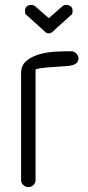

<svg xmlns="http://www.w3.org/2000/svg" viewBox="-20 -763 360 783"><path d="M125 -29Q125 -17 116.5 -8.5Q108 0 95 0Q84 0 75 -8.5Q66 -17 66 -29V-464Q66 -497 88 -515Q110 -533 142 -542Q174 -551 209 -552.5Q244 -554 271 -554Q282 -554 291 -545Q300 -536 300 -525Q300 -513 293 -506.5Q286 -500 274 -497Q262 -494 246 -493L215 -491Q198 -490 171.5 -488Q145 -486 125 -480ZM197 -636Q189 -627 179 -627Q168 -627 161 -636L89 -701Q84 -703 83 -708.5Q82 -714 82 -720Q82 -730 89 -736.5Q96 -743 107 -743Q118 -743 124 -737L179 -689L234 -737Q240 -743 251 -743Q262 -743 269 -736.5Q276 -730 276 -720Q276 -714 275 -708.5Q274 -703 269 -701Z"/></svg>

Font: VDS
Style: Thin
Weight: 100
Width: 0
Designer: artmaker
Foundry: artmaker
Version: Version 1.000 2012 initial release